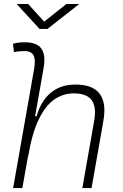

<svg xmlns="http://www.w3.org/2000/svg" viewBox="-20 -958 626 978"><path d="M399.4 0 460 -344.2Q463.9 -366.7 463.9 -385.7Q463.9 -424.3 447.3 -447.8Q421.9 -482.4 355 -482.4Q302.7 -482.4 257.3 -451.7Q211.9 -420.9 177.2 -349.6Q142.6 -278.3 122.6 -156.2L125 -175.3L93.8 0H46.9L153.3 -604Q157.2 -625.5 157.2 -641.6Q157.2 -662.1 151.4 -674.8Q140.6 -697.8 104.5 -697.8Q91.3 -697.8 77.9 -696.5Q64.5 -695.3 51.3 -692.4L45.9 -734.9Q60.5 -739.3 75.4 -741Q90.3 -742.7 105.5 -742.7Q168.9 -742.7 191.4 -709.5Q206.1 -688 206.1 -652.3Q206.1 -632.8 201.7 -608.9L158.7 -365.7H166.5Q188 -442.9 238 -485.1Q288.1 -527.3 364.7 -527.3Q511.7 -527.3 511.7 -394.5Q511.7 -370.1 506.3 -340.3L446.3 0ZM181.6 -810.5 64.9 -937.5H123.5L205.1 -847.7L317.9 -937.5H383.3L221.7 -810.5Z"/></svg>

Font: CaskaydiaCove NFP ExtraLight
Style: Italic
Weight: 200
Italic angle: -10°
Designer: Aaron Bell
Foundry: Saja Typeworks
Version: Version 2111.001; VTT 6.35;Nerd Fonts 3.1.1